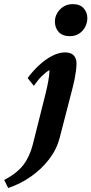

<svg xmlns="http://www.w3.org/2000/svg" viewBox="-124 -692 445 936"><path d="M98.6 -237.3Q105.5 -264.6 111.3 -296.4Q117.2 -328.1 117.2 -350.6Q97.7 -338.9 79.1 -320.3Q60.5 -301.8 41 -273.4L10.7 -311.5Q35.2 -344.7 65.9 -373.5Q96.7 -402.3 129.9 -419.4Q163.1 -436.5 192.4 -436.5Q221.7 -436.5 235.4 -421.9Q249 -407.2 249 -382.8Q249 -369.1 246.6 -349.1Q244.1 -329.1 240.2 -308.6Q236.3 -288.1 231.4 -269.5L167 -20.5Q152.3 36.1 115.7 84Q79.1 131.8 27.8 168Q-23.4 204.1 -84 224.6L-103.5 185.5Q-41 152.3 -10.3 112.3Q20.5 72.3 36.1 11.7ZM216.8 -515.6Q180.7 -515.6 162.1 -536.1Q143.6 -556.6 143.6 -586.9Q143.6 -608.4 154.8 -627.9Q166 -647.5 185.5 -659.7Q205.1 -671.9 230.5 -671.9Q265.6 -671.9 283.7 -651.9Q301.8 -631.8 301.8 -603.5Q301.8 -581.1 291 -560.5Q280.3 -540 261.2 -527.8Q242.2 -515.6 216.8 -515.6Z"/></svg>

Font: Crimson Pro
Style: Bold Italic
Weight: 700
Italic angle: -12°
Designer: Jacques Le Bailly
Foundry: Baron von Fonthausen
Version: Version 1.003